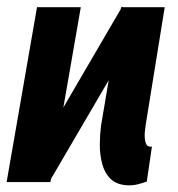

<svg xmlns="http://www.w3.org/2000/svg" viewBox="-21 -550 539 580"><path d="M476.6 -528.3H344.7L284.2 -170.4Q280.8 -145 280.5 -114.5Q280.3 -84 287.4 -56.2Q294.4 -28.3 312.7 -10Q331.1 8.3 364.7 9.8Q380.9 10.3 394.8 6.8Q408.7 3.4 422.4 -1.5L438 -107.9Q438 -107.4 437.3 -107.2Q436.5 -106.9 435.5 -106.9Q424.8 -106.4 420.9 -114.3Q417 -122.1 416.3 -133.5Q415.5 -145 417 -155.5Q418.5 -166 418.9 -171.4ZM411.1 -484.9 348.1 -529.8 64 -43 127.4 0ZM90.8 -528.3 -1 0H131.3L223.1 -528.3Z"/></svg>

Font: Roboto Condensed
Style: Bold Italic
Weight: 700
Italic angle: -12°
Designer: Christian Robertson
Foundry: Google
Version: Version 3.0